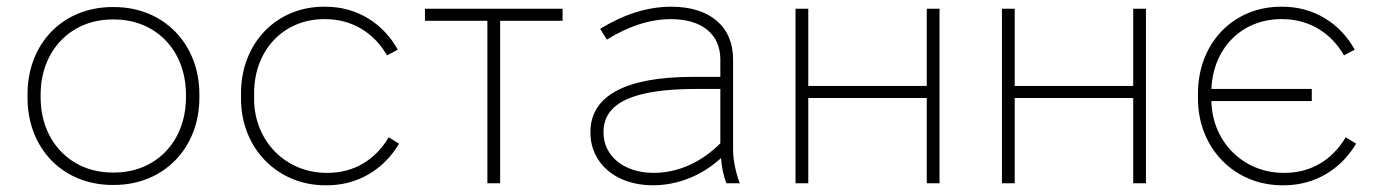

<svg xmlns="http://www.w3.org/2000/svg" viewBox="-20 -546 4110 572"><path d="M315 5H320C467 5 574 -104 574 -255V-265C574 -416 467 -525 320 -525H315C168 -525 62 -417 62 -265V-255C62 -103 168 5 315 5ZM315 -32C191 -32 101 -125 101 -256V-264C101 -395 191 -488 315 -488H320C445 -488 534 -395 534 -264V-256C534 -125 445 -32 320 -32Z M949 6H954C1047 6 1124 -42 1169 -118L1138 -137C1099 -71 1036 -31 956 -31H953C832 -31 737 -125 737 -252V-268C737 -397 825 -489 946 -489H949C1028 -489 1094 -449 1133 -381L1165 -398C1122 -476 1044 -526 950 -526H945C803 -526 698 -417 698 -268V-252C698 -104 807 6 949 6Z M1432 0H1470V-484H1656V-520H1246V-484H1432Z M1925 6C1998 6 2070 -22 2128 -75C2130 -48 2136 -20 2144 0H2184C2173 -28 2164 -69 2164 -98V-369C2164 -467 2095 -526 1980 -526C1908 -526 1838 -503 1768 -460L1788 -428C1852 -468 1917 -489 1978 -489H1979C2071 -489 2126 -444 2126 -369V-317H2044C1843 -317 1739 -260 1739 -153V-151C1739 -59 1815 6 1925 6ZM1927 -31C1839 -31 1778 -81 1778 -151V-153C1778 -240 1867 -281 2055 -281H2126V-119C2070 -63 2001 -31 1927 -31Z M2350 0H2388V-254H2741V0H2779V-520H2741V-290H2388V-520H2350Z M2965 0H3003V-254H3356V0H3394V-520H3356V-290H3003V-520H2965Z M3800 6H3805C3898 6 3975 -42 4020 -118L3989 -137C3950 -71 3887 -31 3807 -31H3804C3686 -31 3593 -121 3589 -242V-245H3888V-281H3589C3594 -403 3680 -489 3797 -489H3800C3879 -489 3945 -449 3984 -381L4016 -398C3973 -476 3895 -526 3801 -526H3796C3654 -526 3549 -417 3549 -268V-252C3549 -104 3658 6 3800 6Z"/></svg>

Font: Fixel Display ExtraLight
Style: Regular
Weight: 200
Designer: AlfaBravo + MacPaw
Foundry: Kyrylo Tkachov, Marchela Mozhyna, Serhii Makarenko, Maria Weinstein, Zakhar Kryvoshyya
Version: Version 1.211